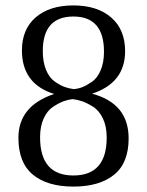

<svg xmlns="http://www.w3.org/2000/svg" viewBox="-20 -679 542 709"><path d="M48 -170Q48 -288 180 -332Q61 -369 61 -493Q61 -571 112 -615Q163 -659 251 -659Q339 -659 390.5 -614.5Q442 -570 442 -490Q442 -373 320 -333Q455 -297 455 -168Q455 -77 401 -33.5Q347 10 251 10Q155 10 101.5 -34Q48 -78 48 -170ZM252 -350Q268 -351 283.5 -357Q299 -363 319 -376.5Q339 -390 351.5 -419Q364 -448 364 -488Q364 -618 251 -618Q138 -618 138 -490Q138 -450 150 -421Q162 -392 182 -378Q202 -364 218.5 -358Q235 -352 252 -350ZM374 -171Q374 -212 360 -241.5Q346 -271 323.5 -285Q301 -299 283.5 -305Q266 -311 248 -313Q231 -311 214.5 -305Q198 -299 176.5 -285Q155 -271 141.5 -242Q128 -213 128 -172Q128 -31 251 -31Q374 -31 374 -171Z"/></svg>

Font: Arsenal
Style: Regular
Weight: 400
Designer: Andrij Shevchenko
Foundry: Stairsfor
Version: Version 2.001;PS 002.001;hotconv 1.0.88;makeotf.lib2.5.64775